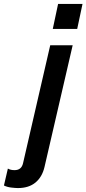

<svg xmlns="http://www.w3.org/2000/svg" viewBox="-145 -740 439 975"><path d="M-54 215Q-66 215 -87.5 212.5Q-109 210 -125 202L-105 116Q-92 124 -71 124Q-36 124 -28 89L110 -510H224L81 108Q69 159 35 187Q1 215 -54 215ZM123 -593 150 -720H274L247 -593Z"/></svg>

Font: Instrument Sans Condensed SemiBold Italic
Style: Regular
Weight: 600
Width: 3
Italic angle: -13°
Designer: Rodrigo Fuenzalida
Foundry: fragTYPE
Version: Version 1.000; ttfautohint (v1.8.4.7-5d5b);gftools[0.9.28]